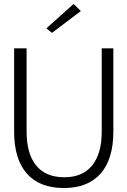

<svg xmlns="http://www.w3.org/2000/svg" viewBox="-20 -946 646 976"><path d="M556.2 -700.2V-276.9Q556.2 -137.2 491.5 -63.7Q426.8 9.8 304.2 9.8Q181.2 9.8 116.5 -63.7Q51.8 -137.2 51.8 -276.9V-700.2H115.2V-276.9Q115.2 -164.1 164.1 -104.5Q212.9 -44.9 307.1 -44.9Q399.4 -44.9 448.2 -104.7Q497.1 -164.6 497.1 -276.9V-700.2ZM244.1 -778.8 215.8 -801.8 354 -925.8 391.1 -890.1Z"/></svg>

Font: LT Hoop Light
Style: Regular
Weight: 300
Designer: Daniel Lyons
Foundry: LyonsType
Version: Version 1.000